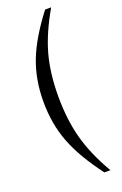

<svg xmlns="http://www.w3.org/2000/svg" viewBox="-169 -798 625 985"><g transform="rotate(-20 143.5 -305.5)"><path d="M49 -308Q49 -429 88 -529.5Q127 -630 219 -750H252Q185 -634 157.5 -534Q130 -434 130 -308Q130 -180 158 -77Q186 26 252 139H219Q127 17 88 -85Q49 -187 49 -308Z"/></g></svg>

Font: Fahkwang Light
Style: Regular
Weight: 300
Version: Version 1.000; ttfautohint (v1.6)